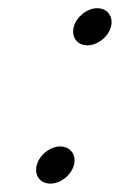

<svg xmlns="http://www.w3.org/2000/svg" viewBox="-20 -439 287 459"><path d="M156.7 -44.4C157.8 -48.3 158.3 -52.1 158.3 -55.6C158.3 -74.7 144.3 -88.9 124.2 -88.9C99.8 -88.9 74.4 -68.8 67.9 -44.4C66.8 -40.4 66.3 -36.5 66.3 -32.8C66.3 -13.7 80 0 100.4 0C124.3 0 150.1 -19.5 156.7 -44.4ZM245.3 -375C246.3 -378.9 246.8 -382.6 246.8 -386.2C246.8 -405.2 232.9 -419.4 212.8 -419.4C188.4 -419.4 163 -399.4 156.4 -375C155.4 -370.9 154.8 -367 154.8 -363.3C154.8 -344.3 168.5 -330.6 189 -330.6C212.9 -330.6 238.6 -350.1 245.3 -375Z"/></svg>

Font: Pierce
Style: Oblique
Weight: 400
Italic angle: -15°
Version: Version 0.2.0